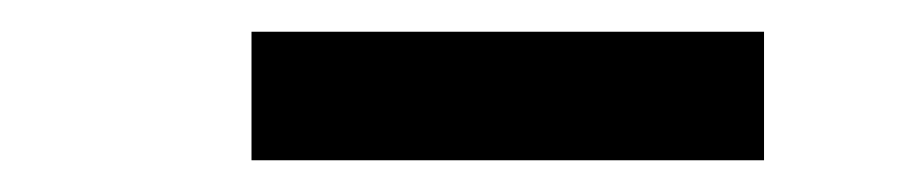

<svg xmlns="http://www.w3.org/2000/svg" viewBox="-20 -771 572 121"><path d="M138.5 -670V-751H461.5V-670Z"/></svg>

Font: Encode Sans SemiCondensed SemiCondensed SemiBold
Style: Regular
Weight: 600
Width: 4
Designer: Multiple Designers
Foundry: Impallari Type
Version: Version 3.000; ttfautohint (v1.8.3) -l 8 -r 50 -G 200 -x 14 